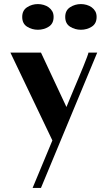

<svg xmlns="http://www.w3.org/2000/svg" viewBox="-20 -683 541 942"><path d="M31 -425H181L306 -158Q309 -165 318 -187Q327 -209 339 -237.5Q351 -266 364.5 -298Q378 -330 389 -357Q400 -384 407 -403Q414 -422 414 -425H457L181 239H140L237 6ZM377 -663Q391 -663 405 -659Q419 -655 430 -647Q441 -639 447.5 -627.5Q454 -616 454 -600Q454 -567 430 -552Q406 -537 377 -537Q348 -537 324 -552Q300 -567 300 -600Q300 -632 324 -647.5Q348 -663 377 -663ZM166 -663Q180 -663 194 -659Q208 -655 219 -647Q230 -639 236.5 -627.5Q243 -616 243 -600Q243 -567 219 -552Q195 -537 166 -537Q137 -537 113 -552Q89 -567 89 -600Q89 -632 113 -647.5Q137 -663 166 -663Z"/></svg>

Font: Gamine
Style: Bold
Weight: 700
Designer: Tapiwanashe Sebastian Garikayi
Version: Version 1.000